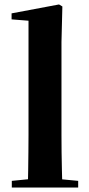

<svg xmlns="http://www.w3.org/2000/svg" viewBox="-20 -842 401 862"><path d="M33 0V-30L144 -41H215L331 -30V0ZM105 0Q106 -36 106.5 -76.5Q107 -117 107.5 -158Q108 -199 108 -236V-749L32 -755V-782L245 -822L260 -813L256 -653V-236Q256 -199 256.5 -158Q257 -117 258 -76.5Q259 -36 260 0Z"/></svg>

Font: Noto Serif JP ExtraBold
Style: Regular
Weight: 800
Designer: Ryoko NISHIZUKA 西塚涼子 (kana & ideographs); Frank Grießhammer (Latin, Greek & Cyrillic); Wenlong ZHANG 张文龙 (bopomofo); San
Foundry: Adobe
Version: Version 2.003-H1;hotconv 1.1.1;makeotfexe 2.6.0